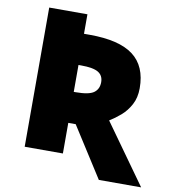

<svg xmlns="http://www.w3.org/2000/svg" viewBox="-89 -792 877 970"><g transform="rotate(10 350.0 -307.0)"><path d="M483 100 319 -157H281V0H85V-714H281V-614H310Q462 -614 534 -559.5Q606 -505 606 -392Q606 -343 586.5 -307Q567 -271 538.5 -246.5Q510 -222 482 -205L700 100ZM291 -316Q359 -316 384 -334.5Q409 -353 409 -388Q409 -422 383 -438Q357 -454 295 -454H281V-316Z"/></g></svg>

Font: Noto Sans Black
Style: Regular
Weight: 900
Designer: Monotype Design Team
Foundry: Monotype Imaging Inc.
Version: Version 2.007